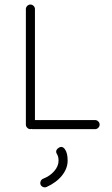

<svg xmlns="http://www.w3.org/2000/svg" viewBox="-20 -560 492 846"><path d="M399 9H123Q120 9 118 8Q117 9 114 9Q106 9 100 3Q94 -3 94 -11V-520Q94 -528 100 -534Q106 -540 114 -540Q122 -540 128 -534Q134 -528 134 -520V-31H399Q407 -31 413 -25Q419 -19 419 -11Q419 -3 413 3Q407 9 399 9ZM185 264Q178 267 170 264Q162 261 159 254Q156 247 159 239Q162 231 169 228Q200 216 219 194Q238 172 238 148Q238 130 231 119Q221 103 239 91Q255 81 267 99Q278 115 278 148Q278 182 253.5 213Q229 244 185 264Z"/></svg>

Font: Hoogli Light
Style: Regular
Weight: 300
Designer: Anand Singh Naorem
Foundry: Brand New Type
Version: Version 1.00 b007